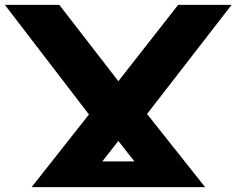

<svg xmlns="http://www.w3.org/2000/svg" viewBox="-25 -770 973 790"><path d="M819 0 580 -301 928 -750H708L462 -436L219 -750H-5L341 -299L105 0ZM396 -106 462 -190 528 -106Z"/></svg>

Font: Bounded
Style: Bold
Weight: 700
Designer: Vlad Churkin
Version: Version 3.0